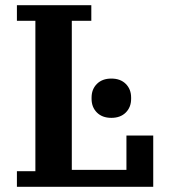

<svg xmlns="http://www.w3.org/2000/svg" viewBox="-20 -718 652 738"><path d="M45 -60H116V-638H45V-698H331V-638H256V-65H466V-197H569V0H45ZM408 -265Q373 -265 352.5 -285.5Q332 -306 332 -338V-343Q332 -375 352.5 -395.5Q373 -416 408 -416Q443 -416 463.5 -395.5Q484 -375 484 -343V-338Q484 -306 463.5 -285.5Q443 -265 408 -265Z"/></svg>

Font: IBM Plex Serif SmBld
Style: Regular
Weight: 600
Designer: Mike Abbink, Paul van der Laan, Pieter van Rosmalen
Foundry: Bold Monday
Version: Version 3.001